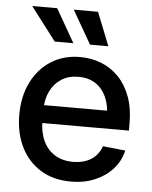

<svg xmlns="http://www.w3.org/2000/svg" viewBox="-54 -789 670 846"><g transform="rotate(5 281.5 -366.0)"><path d="M291.5 11.7Q212.9 11.7 156.5 -23.2Q100.1 -58.1 69.6 -119.9Q39.1 -181.6 39.1 -262.2Q39.1 -343.3 69.8 -405.5Q100.6 -467.8 156 -503.2Q211.4 -538.6 284.2 -538.6Q335.4 -538.6 379.4 -521Q423.3 -503.4 456.3 -468.8Q489.3 -434.1 507.8 -383.5Q526.4 -333 526.4 -267.1V-234.4H91.3V-313.5H471.7L424.3 -288.6Q424.3 -337.4 407.7 -374Q391.1 -410.6 360.1 -430.9Q329.1 -451.2 284.7 -451.2Q241.2 -451.2 209.5 -430.9Q177.7 -410.6 160.4 -375Q143.1 -339.4 143.1 -293.5V-244.6Q143.1 -192.9 161.1 -154.8Q179.2 -116.7 212.9 -96.2Q246.6 -75.7 292.5 -75.7Q324.7 -75.7 350.1 -85.2Q375.5 -94.7 392.8 -112.8Q410.2 -130.9 418.5 -155.8L518.1 -145.5Q507.3 -98.6 475.8 -63.5Q444.3 -28.3 397 -8.3Q349.6 11.7 291.5 11.7ZM322.8 -596.7 237.8 -744.1H345.2L403.8 -596.7ZM166.5 -596.7 54.2 -744.1H164.6L249 -596.7Z"/></g></svg>

Font: Inter 24pt Medium
Style: Regular
Weight: 500
Designer: Rasmus Andersson
Foundry: rsms
Version: Version 4.001;git-66647c0bb